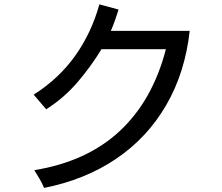

<svg xmlns="http://www.w3.org/2000/svg" viewBox="-20 -830 1040 899"><path d="M186.5 49.8Q176.8 27.3 165 6.8Q153.3 -13.7 140.6 -33.2Q386.7 -73.2 540.5 -216.3Q694.3 -359.4 756.8 -599.6H455.1Q405.3 -517.6 341.8 -443.8Q278.3 -370.1 196.3 -318.4L137.7 -386.7Q255.9 -461.9 332 -568.8Q408.2 -675.8 445.3 -809.6L535.2 -785.2Q527.3 -760.7 518.6 -735.4Q509.8 -710 499 -685.5H868.2Q846.7 -490.2 758.3 -337.9Q669.9 -185.5 524.4 -86.9Q378.9 11.7 186.5 49.8Z"/></svg>

Font: Kosugi
Style: Regular
Weight: 400
Version: Version 4.002